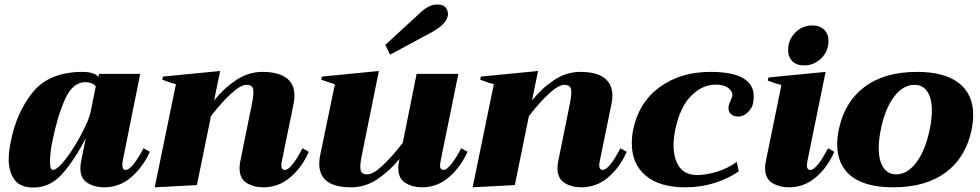

<svg xmlns="http://www.w3.org/2000/svg" viewBox="-20 -829 4388 860"><path d="M19 -116Q19 -150 28 -193Q53 -324 126.5 -415.5Q200 -507 352 -507Q374 -507 393 -501.5Q412 -496 421 -485L424 -498H608L531 -115Q528 -102 528 -90Q528 -68 543 -68Q559 -68 580.5 -96.5Q602 -125 623 -165L651 -149Q620 -80 567.5 -35Q515 10 447 10Q404 10 372 -9.5Q340 -29 340 -76Q340 -89 343 -105L364 -209Q314 -113 259.5 -51Q205 11 130 11Q70 11 44.5 -24.5Q19 -60 19 -116ZM385 -324 409 -442Q403 -451 390 -456Q377 -461 363 -461Q306 -461 272 -386Q238 -311 215 -198Q211 -181 207.5 -154Q204 -127 204 -105Q204 -68 216 -68Q237 -68 274.5 -117Q312 -166 345 -229Q378 -292 385 -324Z M1363 -149Q1333 -80 1280.5 -35Q1228 10 1160 10Q1117 10 1085 -9.5Q1053 -29 1053 -76Q1053 -89 1056 -105L1108 -362Q1115 -394 1115 -416Q1115 -435 1107.5 -442Q1100 -449 1084 -449Q1058 -449 1015.5 -410Q973 -371 925 -309L862 0L673 10L768 -452Q749 -456 707 -472L710 -486L966 -511L939 -379Q983 -434 1038 -470.5Q1093 -507 1156 -507Q1226 -507 1262.5 -480Q1299 -453 1299 -401Q1299 -381 1295 -364L1244 -115Q1240 -95 1240 -89Q1240 -68 1256 -68Q1284 -68 1335 -165Z M1727 -584 1706 -628 1857 -767Q1899 -809 1938 -809Q1966 -809 1977.5 -793.5Q1989 -778 1986 -758Q1981 -737 1963 -719.5Q1945 -702 1913 -684ZM2074 -149Q2043 -80 1990.5 -35Q1938 10 1870 10Q1828 10 1796 -9.5Q1764 -29 1764 -76Q1764 -89 1767 -105L1769 -117Q1725 -63 1670.5 -26.5Q1616 10 1553 10Q1410 10 1410 -96Q1410 -116 1414 -133L1480 -452Q1463 -456 1419 -472L1422 -486L1677 -511L1601 -135Q1594 -103 1594 -82Q1594 -62 1601.5 -55Q1609 -48 1626 -48Q1651 -48 1693 -87Q1735 -126 1784 -189L1846 -498H2033L1955 -115Q1951 -95 1951 -88Q1951 -68 1966 -68Q1982 -68 2003.5 -96.5Q2025 -125 2046 -165Z M2787 -149Q2757 -80 2704.5 -35Q2652 10 2584 10Q2541 10 2509 -9.5Q2477 -29 2477 -76Q2477 -89 2480 -105L2532 -362Q2539 -394 2539 -416Q2539 -435 2531.5 -442Q2524 -449 2508 -449Q2482 -449 2439.5 -410Q2397 -371 2349 -309L2286 0L2097 10L2192 -452Q2173 -456 2131 -472L2134 -486L2390 -511L2363 -379Q2407 -434 2462 -470.5Q2517 -507 2580 -507Q2650 -507 2686.5 -480Q2723 -453 2723 -401Q2723 -381 2719 -364L2668 -115Q2664 -95 2664 -89Q2664 -68 2680 -68Q2708 -68 2759 -165Z M2810 -187Q2810 -217 2816 -248Q2841 -370 2934.5 -438.5Q3028 -507 3162 -507Q3356 -507 3356 -397Q3356 -383 3353 -366Q3349 -345 3329.5 -326Q3310 -307 3288 -307Q3265 -307 3254 -318Q3243 -329 3243 -345Q3243 -352 3244 -355Q3245 -361 3248 -368Q3251 -375 3252 -377Q3257 -388 3260 -397Q3264 -416 3244.5 -433Q3225 -450 3186 -450Q3126 -450 3076 -400Q3026 -350 3005 -250Q2997 -212 2997 -179Q2997 -119 3022.5 -82Q3048 -45 3103 -45Q3143 -45 3192 -60Q3241 -75 3280 -104L3289 -62Q3247 -31 3183.5 -10.5Q3120 10 3050 10Q2934 10 2872 -42.5Q2810 -95 2810 -187Z M3510 -605Q3510 -650 3541.5 -682.5Q3573 -715 3618 -715Q3652 -715 3671.5 -696Q3691 -677 3691 -646Q3691 -632 3689 -625Q3682 -587 3651.5 -561.5Q3621 -536 3582 -536Q3548 -536 3529 -555Q3510 -574 3510 -605ZM3407 -76Q3407 -89 3410 -105L3480 -448Q3459 -453 3419 -468L3422 -482L3678 -507L3598 -115Q3594 -95 3594 -89Q3594 -68 3610 -68Q3638 -68 3689 -165L3717 -149Q3687 -80 3634.5 -35Q3582 10 3514 10Q3471 10 3439 -9.5Q3407 -29 3407 -76Z M3730 -182Q3730 -216 3737 -248Q3762 -371 3851.5 -439Q3941 -507 4087 -507Q4211 -507 4275 -457Q4339 -407 4339 -315Q4339 -282 4332 -248Q4307 -125 4217 -57.5Q4127 10 3982 10Q3857 10 3793.5 -39.5Q3730 -89 3730 -182ZM4144 -248Q4154 -294 4154 -333Q4154 -389 4133.5 -419Q4113 -449 4076 -449Q4025 -449 3984.5 -395.5Q3944 -342 3925 -248Q3916 -202 3916 -166Q3916 -110 3936.5 -79Q3957 -48 3994 -48Q4044 -48 4084.5 -101.5Q4125 -155 4144 -248Z"/></svg>

Font: Trirong Black
Style: Italic
Weight: 900
Italic angle: -12°
Designer: Katatrad Team
Foundry: CadsonDemak
Version: Version 1.001